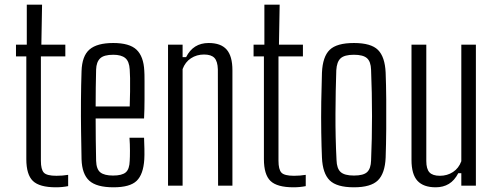

<svg xmlns="http://www.w3.org/2000/svg" viewBox="-20 -790 2101 817"><path d="M218 7Q148 7 120 -20Q92 -47 92 -113V-550H48V-600H94V-770H159L156 -600H258V-550H154V-106Q154 -69 166.5 -55.5Q179 -42 220 -42Q235 -42 245.5 -43Q256 -44 270 -46V2Q245 7 218 7Z M531 -204H593Q594 -185 594.5 -156.5Q595 -128 594 -112Q590 -48 561.5 -20.5Q533 7 463 7Q391 7 360 -21Q329 -49 327 -112Q326 -164 325 -229Q324 -294 324.5 -361Q325 -428 327 -487Q329 -552 361 -579.5Q393 -607 462 -607Q531 -607 561 -578.5Q591 -550 594 -489Q595 -478 595 -444.5Q595 -411 595 -368.5Q595 -326 593 -286H387Q387 -242 387.5 -196.5Q388 -151 389 -106Q390 -70 407 -56.5Q424 -43 461 -43Q499 -43 515 -56.5Q531 -70 532 -106Q533 -121 533 -148.5Q533 -176 531 -204ZM462 -557Q422 -557 406 -541.5Q390 -526 389 -494Q388 -456 387.5 -417.5Q387 -379 387 -337H532Q533 -369 533.5 -401Q534 -433 533.5 -458Q533 -483 532 -494Q530 -529 513 -543Q496 -557 462 -557Z M695 0V-600H757V-547H772Q802 -607 868 -607Q920 -607 944.5 -579Q969 -551 969 -491V0H908L907 -495Q906 -529 892.5 -543.5Q879 -558 848 -558Q817 -558 792.5 -542Q768 -526 757 -496V0Z M1229 7Q1159 7 1131 -20Q1103 -47 1103 -113V-550H1059V-600H1105V-770H1170L1167 -600H1269V-550H1165V-106Q1165 -69 1177.5 -55.5Q1190 -42 1231 -42Q1246 -42 1256.5 -43Q1267 -44 1281 -46V2Q1256 7 1229 7Z M1486 7Q1413 7 1383 -22.5Q1353 -52 1350 -119Q1348 -163 1347 -226.5Q1346 -290 1347 -357Q1348 -424 1350 -481Q1353 -549 1383 -578Q1413 -607 1486 -607Q1559 -607 1588.5 -577.5Q1618 -548 1621 -481Q1623 -430 1623.5 -367.5Q1624 -305 1623.5 -240.5Q1623 -176 1621 -119Q1618 -52 1588 -22.5Q1558 7 1486 7ZM1486 -43Q1527 -43 1542.5 -58Q1558 -73 1559 -107Q1563 -198 1563 -296.5Q1563 -395 1559 -493Q1558 -528 1541.5 -542.5Q1525 -557 1486 -557Q1446 -557 1429.5 -542Q1413 -527 1411 -491Q1408 -406 1407.5 -305.5Q1407 -205 1412 -109Q1413 -73 1429.5 -58Q1446 -43 1486 -43Z M1834 7Q1782 7 1756.5 -20.5Q1731 -48 1731 -110V-600H1794V-105Q1794 -71 1807.5 -56.5Q1821 -42 1852 -42Q1883 -42 1907.5 -58Q1932 -74 1943 -104V-600H2005V0H1943V-53H1930Q1914 -22 1890 -7.5Q1866 7 1834 7Z"/></svg>

Font: Big Shoulders Text Light
Style: Regular
Weight: 300
Designer: Patric King
Foundry: XO Type Co
Version: Version 1.000; ttfautohint (v1.8.2)